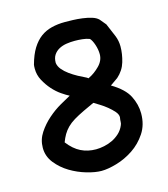

<svg xmlns="http://www.w3.org/2000/svg" viewBox="-90 -628 618 707"><g transform="rotate(-15 219.0 -274.0)"><path d="M294.9 -471.7Q282.2 -476.6 267.1 -478Q252 -479.5 238.3 -479.5Q222.7 -479.5 207 -477.1Q191.4 -474.6 178.7 -467.8Q166 -460.9 158.2 -449.2Q150.4 -437.5 150.4 -418.9Q152.3 -405.3 162.1 -393.6Q171.9 -381.8 186 -371.6Q200.2 -361.3 216.3 -352.5Q232.4 -343.8 247.1 -336.9L252.9 -333L255.9 -335Q276.4 -344.7 295.9 -364.3Q315.4 -383.8 315.4 -408.2Q315.4 -425.8 309.1 -444.8Q302.7 -463.9 294.9 -471.7ZM246.1 -241.2 204.1 -221.7Q181.6 -210.9 165.5 -201.2Q149.4 -191.4 138.2 -180.2Q127 -168.9 119.6 -156.2Q112.3 -143.6 106.4 -127.9Q128.9 -98.6 154.8 -85.9Q180.7 -73.2 211.9 -73.2Q226.6 -73.2 243.2 -76.7Q259.8 -80.1 274.9 -87.4Q290 -94.7 302.7 -106.4Q315.4 -118.2 322.3 -134.8Q325.2 -140.6 325.2 -147.5Q325.2 -154.3 327.1 -165Q327.1 -175.8 317.4 -187Q307.6 -198.2 294.4 -209Q281.2 -219.7 267.6 -228Q253.9 -236.3 246.1 -241.2ZM367.2 -507.8Q380.9 -476.6 388.7 -457Q396.5 -437.5 396.5 -416Q396.5 -387.7 387.7 -357.9Q378.9 -328.1 354.5 -306.6L325.2 -286.1Q373 -257.8 389.6 -225.1Q406.2 -192.4 406.2 -158.2Q406.2 -115.2 385.3 -83.5Q364.3 -51.8 333.5 -31.2Q302.7 -10.7 269 -1Q235.4 8.8 210.9 8.8Q187.5 8.8 155.3 -0.5Q123 -9.8 93.8 -27.3Q64.5 -44.9 43.9 -70.8Q23.4 -96.7 23.4 -128.9Q23.4 -160.2 40.5 -186Q57.6 -211.9 81.1 -232.4Q104.5 -252.9 129.4 -267.1Q154.3 -281.2 168.9 -289.1Q157.2 -294.9 140.1 -306.6Q123 -318.4 107.9 -335.4Q92.8 -352.5 81.5 -373.5Q70.3 -394.5 70.3 -418Q70.3 -428.7 71.3 -433.6Q81.1 -469.7 95.7 -493.2Q110.4 -516.6 128.9 -530.3Q147.5 -543.9 170.9 -549.8Q194.3 -555.7 221.7 -555.7Q233.4 -555.7 251.5 -555.2Q269.5 -554.7 288.1 -552.2Q306.6 -549.8 322.8 -544.9Q338.9 -540 347.7 -531.2Z"/></g></svg>

Font: Single Day
Style: Regular
Weight: 400
Designer: DXKorea
Foundry: DXKorea
Version: Version 1.00